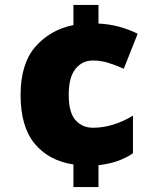

<svg xmlns="http://www.w3.org/2000/svg" viewBox="-20 -744 626 774"><path d="M377 -649Q421 -647 461 -636Q501 -625 535 -608L479 -467Q445 -482 415.5 -491Q386 -500 354 -500Q311 -500 284 -466Q257 -432 257 -362Q257 -290 284.5 -259.5Q312 -229 355 -229Q396 -229 437.5 -242Q479 -255 516 -278V-126Q488 -107 454 -95Q420 -83 377 -78V10H276V-81Q177 -96 120 -164.5Q63 -233 63 -361Q63 -487 122.5 -555.5Q182 -624 276 -643V-724H377Z"/></svg>

Font: Noto Sans Lao Black
Style: Regular
Weight: 900
Designer: Monotype Design Team
Foundry: Monotype Imaging Inc.
Version: Version 2.003; ttfautohint (v1.8.4.7-5d5b)